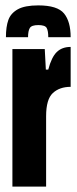

<svg xmlns="http://www.w3.org/2000/svg" viewBox="-20 -692 284 712"><path d="M26 -510H146L150 -434H159Q171 -480 190.5 -499Q210 -518 242 -518V-370Q201 -370 176 -347Q151 -324 151 -261V0H26ZM242 -554H159Q159 -578 153 -588.5Q147 -599 122 -599Q97 -599 90.5 -588Q84 -577 84 -554H2Q2 -593 11 -618Q20 -643 46 -657.5Q72 -672 122 -672Q193 -672 217.5 -642Q242 -612 242 -554Z"/></svg>

Font: Saira Ultra Condensed Black
Style: Regular
Weight: 900
Width: 1
Designer: Hector Gatti with collaboration of the Omnibus-Type team
Foundry: Omnibus-Type
Version: Version 1.001; ttfautohint (v1.8)